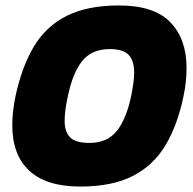

<svg xmlns="http://www.w3.org/2000/svg" viewBox="-20 -674 706 704"><path d="M274 10Q150 10 87.5 -48Q25 -106 25 -215Q25 -264 37 -322Q60 -429 104 -503Q148 -577 224 -615.5Q300 -654 416 -654Q545 -654 604.5 -592.5Q664 -531 664 -425Q664 -401 661.5 -375.5Q659 -350 653 -322Q631 -215 586.5 -141Q542 -67 466.5 -28.5Q391 10 274 10ZM308 -150Q373 -150 408 -193.5Q443 -237 461 -322Q466 -348 469 -369Q472 -390 472 -408Q472 -451 452 -472.5Q432 -494 382 -494Q317 -494 282 -451Q247 -408 229 -322Q217 -268 217 -231Q217 -191 237 -170.5Q257 -150 308 -150Z"/></svg>

Font: Kanit
Style: Bold Italic
Weight: 700
Italic angle: -12°
Designer: Katatrad Team
Foundry: CadsonDemak
Version: Version 2.000; ttfautohint (v1.8.3)